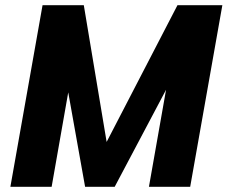

<svg xmlns="http://www.w3.org/2000/svg" viewBox="-20 -720 877 740"><path d="M837 -700 713 0H554L620 -374L422 0H308L243 -364L179 0H20L144 -700H303L391 -173L664 -700Z"/></svg>

Font: Sarabun ExtraBold
Style: Italic
Weight: 800
Italic angle: -10°
Designer: Suppakit Chalermlarp | Katatrad Co.,Ltd.
Foundry: Cadson Demak Co.,Ltd.
Version: Version 1.000; ttfautohint (v1.6)